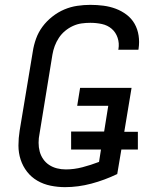

<svg xmlns="http://www.w3.org/2000/svg" viewBox="-20 -763 640 791"><path d="M248 8Q218 8 188.5 2Q159 -4 134 -18.5Q109 -33 91.5 -55.5Q74 -78 65 -105.5Q56 -133 56 -163.5Q56 -194 61 -225L115 -550Q119 -577 128.5 -603.5Q138 -630 155 -653Q172 -676 195.5 -694.5Q219 -713 245 -724Q271 -735 298.5 -739Q326 -743 352 -743Q380 -743 406.5 -739.5Q433 -736 457 -727Q481 -718 501.5 -702.5Q522 -687 534.5 -665Q547 -643 551 -616.5Q555 -590 551 -563Q551 -561 550.5 -560Q550 -559 550 -558H467Q467 -559 467.5 -559.5Q468 -560 468 -561Q472 -585 464.5 -607.5Q457 -630 440 -644.5Q423 -659 400 -664Q377 -669 352 -669Q334 -669 316 -666.5Q298 -664 280.5 -656Q263 -648 248 -635.5Q233 -623 222.5 -607Q212 -591 205.5 -573.5Q199 -556 196 -538L143 -213Q139 -194 139 -175Q139 -156 143.5 -139Q148 -122 158 -107.5Q168 -93 182.5 -83.5Q197 -74 214.5 -69.5Q232 -65 251 -65Q285 -65 319.5 -74Q354 -83 388 -96L396 -147H273V-221H409L426 -327H298L310 -401H522L492 -220H548V-147H480L463 -46Q411 -21 356.5 -6.5Q302 8 248 8Z"/></svg>

Font: Iosevka SS04 Extended Oblique
Style: Regular
Weight: 400
Width: 7
Italic angle: -9°
Monospace: yes
Designer: Belleve Invis
Foundry: Belleve Invis
Version: Version 19.0.0; ttfautohint (v1.8.4)